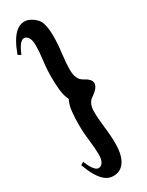

<svg xmlns="http://www.w3.org/2000/svg" viewBox="-316 -954 836 1090"><g transform="rotate(-30 101.5 -408.5)"><path d="M198 -462Q241 -440 241 -413Q241 -386 198 -355Q158 -332 158 -275Q158 -225 165.5 -167Q173 -109 173 -55Q173 -31 169 -4.5Q165 22 154 45Q143 68 123 83Q103 98 71 98Q56 98 40.5 92Q25 86 8.5 70Q-8 54 -24.5 25.5Q-41 -3 -57 -47L-38 -58Q-33 -46 -26.5 -32.5Q-20 -19 -12.5 -8Q-5 3 3.5 10Q12 17 20 17Q39 17 49.5 -0.5Q60 -18 60 -48Q60 -92 53 -145.5Q46 -199 46 -254Q46 -294 50 -336Q54 -378 70 -408Q54 -440 50 -481.5Q46 -523 46 -563Q46 -619 53 -670.5Q60 -722 60 -767Q60 -798 49.5 -816Q39 -834 20 -834Q12 -834 3.5 -827Q-5 -820 -12.5 -809Q-20 -798 -26.5 -784.5Q-33 -771 -38 -759L-57 -770Q-41 -814 -24.5 -842.5Q-8 -871 8.5 -887Q25 -903 40.5 -909Q56 -915 71 -915Q83 -915 93 -911.5Q103 -908 112 -903Q150 -882 161.5 -848.5Q173 -815 173 -762Q173 -709 165.5 -651.5Q158 -594 158 -545Q158 -483 198 -462Z"/></g></svg>

Font: CatShop
Style: Regular
Weight: 400
Designer: Peter Wiegel
Foundry: Peter Wiegel
Version: Version 1.000 2009 initial release